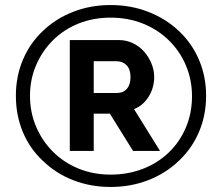

<svg xmlns="http://www.w3.org/2000/svg" viewBox="-20 -735 881 762"><path d="M690 -97Q742 -146 770 -212Q798 -278 798 -355Q798 -431 770 -497Q742 -563 690 -612Q638 -661 568.5 -688Q499 -715 419 -715Q339 -715 270 -688Q201 -661 150 -612Q99 -564 71 -498Q43 -432 43 -355Q43 -278 70.5 -211.5Q98 -145 150 -97Q201 -47 270 -20Q339 7 419 7Q499 7 568.5 -20Q638 -47 690 -97ZM190 -133Q147 -176 123 -233Q99 -290 99 -355Q99 -419 123 -475.5Q147 -532 190 -575Q233 -618 291.5 -641.5Q350 -665 419 -665Q488 -665 547 -641.5Q606 -618 650 -575Q694 -532 718 -475Q742 -418 742 -353Q742 -286 717.5 -228.5Q693 -171 649 -129Q605 -87 546 -64.5Q487 -42 419 -42Q350 -42 291.5 -66Q233 -90 190 -133ZM352 -136V-284H416L508 -136H615L512 -302Q548 -316 570 -351.5Q592 -387 592 -429Q592 -456 581.5 -482Q571 -508 553 -529Q534 -551 507.5 -563.5Q481 -576 452 -576H257V-136ZM352 -492H442Q467 -492 482.5 -476Q498 -460 498 -429Q498 -399 483.5 -382.5Q469 -366 444 -366H352Z"/></svg>

Font: RT Raleway Bold
Style: Regular
Weight: 400
Designer: Matt McInerney, Pablo Impallari, Rodrigo Fuenzalida — Edited by Milan Moffatt in April 2016
Foundry: Matt McInerney, Pablo Impallari, Rodrigo Fuenzalida — Edited by Milan Moffatt in April 2016
Version: Version 3.001